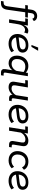

<svg xmlns="http://www.w3.org/2000/svg" viewBox="1536 -2248 825 4052"><g transform="rotate(90 1949.0 -221.5)"><path d="M108.1 -341H28L36.9 -396.7H133.6L113.2 -375L126.9 -469.1Q135.5 -529.1 171.4 -561Q207.3 -593 262.8 -593Q304.6 -593 331.5 -573.8Q358.4 -554.6 367.3 -522.1L317.2 -490.2Q312.2 -510.5 299.4 -521.8Q286.6 -533.1 264.6 -533.1Q237.7 -533.1 221.6 -517.7Q205.5 -502.4 201.1 -472.9L186.8 -375.2L172.4 -396.7H294.1L285.6 -341H181.8L128.2 36Q118.3 106.3 84 138.6Q49.7 171 -14.9 171H-56.8L-48 115.4H-23.9Q12.7 115.4 30.6 97.3Q48.5 79.2 54.3 38.7Z M329.8 0 383.9 -341H309.9L318.4 -396.7H461.8L440.7 -264.1L432.9 -270.2Q453.4 -325.4 476.8 -354.6Q500.3 -383.9 525.5 -395.1Q550.7 -406.3 573.9 -406.3Q609.9 -406.3 631.6 -387.9L605.5 -316.6Q594.1 -328.2 581.1 -333.1Q568.1 -338 552.1 -338Q530.4 -338 506 -323.2Q481.6 -308.5 462.1 -276.1Q442.5 -243.8 433.8 -191L403.4 0Z M844 10.6Q750.4 10.6 695.2 -39.4Q640 -89.5 640 -174.6Q640 -238.3 667.4 -291.1Q694.7 -343.9 747.9 -375.6Q801.1 -407.3 877.3 -407.3Q955.3 -407.3 994 -373.3Q1032.7 -339.3 1032.7 -286.9Q1032.7 -236.1 998.5 -206.3Q964.4 -176.5 892.3 -167.3L684.6 -141.5L684.2 -199L865 -220.1Q917.8 -225.9 941.6 -242.6Q965.3 -259.4 965.3 -291.2Q965.3 -319.9 942.1 -335.6Q918.8 -351.2 874.9 -351.2Q821.1 -351.2 784.5 -328.6Q747.9 -305.9 729.6 -268.3Q711.3 -230.7 711.3 -185.5V-174.2Q711.3 -115.5 746.6 -82.9Q782 -50.3 847.8 -50.3Q895.3 -50.3 933.3 -66.3Q971.2 -82.3 993.2 -104.8L1024.5 -52.7Q1005.1 -33.6 976.5 -19.5Q947.8 -5.4 913.8 2.6Q879.8 10.6 844 10.6ZM870.7 -472.2 925.3 -613.5H994.2L911.6 -472.2Z M1459.4 171Q1410.6 171 1392.6 146.2Q1374.6 121.4 1381.2 78.9L1412 -116L1420.1 -99Q1397 -45.9 1351.4 -18Q1305.8 10 1254.7 10Q1207.3 10 1171.6 -10.9Q1135.9 -31.8 1116.2 -70.4Q1096.4 -108.9 1096.4 -160.7Q1096.4 -227.6 1121.9 -283.1Q1147.3 -338.7 1196.6 -372.7Q1245.8 -406.7 1318.1 -406.7Q1363.8 -406.7 1400.7 -390.4Q1437.6 -374.1 1460.1 -346.2L1452 -338.7L1461.3 -396.7H1530L1456.7 67.2Q1452.3 95 1458.5 105.2Q1464.7 115.4 1487 115.4H1519.5L1510.6 171ZM1272.8 -54Q1315.8 -54 1356.7 -81.8Q1397.5 -109.6 1423 -164.2L1415 -136.6L1444.3 -321.3L1445.3 -303.2Q1426.1 -321.1 1395.2 -331.9Q1364.2 -342.7 1330.7 -342.7Q1276.6 -342.7 1240.4 -319.4Q1204.2 -296 1186.2 -256Q1168.3 -216.1 1168.3 -165.8Q1168.3 -113.1 1195.6 -83.5Q1223 -54 1272.8 -54Z M1762 10Q1700.8 10 1669.4 -21.7Q1637.9 -53.4 1648.5 -118.1L1685.3 -341H1611.3L1620.2 -396.7H1767.8L1724.6 -134Q1717.5 -90 1734 -71.1Q1750.5 -52.2 1788.4 -52.2Q1832.8 -52.2 1871.3 -78.4Q1909.7 -104.6 1938.2 -155.9L1927.4 -122L1970.9 -396.7H2044.6L1998.3 -102.5Q1994.3 -78.2 1999.1 -66.9Q2003.9 -55.6 2029 -55.6H2057.1L2048.2 0H2001Q1952.2 0 1934.5 -25.1Q1916.8 -50.2 1922.8 -92.1L1925.2 -109.3L1938 -92.7Q1904.8 -43.3 1859.6 -16.7Q1814.4 10 1762 10Z M2339 10.6Q2245.4 10.6 2190.2 -39.4Q2135 -89.5 2135 -174.6Q2135 -238.3 2162.4 -291.1Q2189.7 -343.9 2242.9 -375.6Q2296.1 -407.3 2372.3 -407.3Q2450.3 -407.3 2489 -373.3Q2527.7 -339.3 2527.7 -286.9Q2527.7 -236.1 2493.5 -206.3Q2459.4 -176.5 2387.3 -167.3L2179.6 -141.5L2179.2 -199L2360 -220.1Q2412.8 -225.9 2436.6 -242.6Q2460.3 -259.4 2460.3 -291.2Q2460.3 -319.9 2437.1 -335.6Q2413.8 -351.2 2369.9 -351.2Q2316.1 -351.2 2279.5 -328.6Q2242.9 -305.9 2224.6 -268.3Q2206.3 -230.7 2206.3 -185.5V-174.2Q2206.3 -115.5 2241.6 -82.9Q2277 -50.3 2342.8 -50.3Q2390.3 -50.3 2428.3 -66.3Q2466.2 -82.3 2488.2 -104.8L2519.5 -52.7Q2500.1 -33.6 2471.5 -19.5Q2442.8 -5.4 2408.8 2.6Q2374.8 10.6 2339 10.6Z M2607.8 0 2661.9 -341H2587.9L2596.4 -396.7H2739.8L2722.3 -285.6L2715.3 -304Q2748.5 -354 2793.9 -380.3Q2839.3 -406.7 2891.3 -406.7Q2952.5 -406.7 2984.2 -374.9Q3015.8 -343.2 3004.8 -278.6L2975.5 -101.9Q2971.5 -77.6 2976.9 -66.6Q2982.3 -55.6 3007.4 -55.6H3033.7L3024.8 0H2977.6Q2928.8 0 2910.8 -24.5Q2892.8 -49 2900.6 -95.8L2928.7 -264.5Q2935.9 -307.7 2919.3 -326.1Q2902.8 -344.5 2865 -344.5Q2820.6 -344.5 2782.1 -318.3Q2743.6 -292.1 2715.1 -240.8L2727.8 -289.7L2681.4 0Z M3309.3 10.6Q3249.7 10.6 3205.3 -12.4Q3160.9 -35.4 3136.3 -77.2Q3111.7 -119 3111.7 -175.8Q3111.7 -239 3137.6 -291.4Q3163.5 -343.9 3213.1 -375.6Q3262.7 -407.3 3332.7 -407.3Q3393.2 -407.3 3438.9 -383.3Q3484.7 -359.3 3505.1 -313.7L3455 -273.2Q3439 -309.9 3408.5 -328.1Q3377.9 -346.4 3334.3 -346.4Q3286.4 -346.4 3252.5 -323.8Q3218.5 -301.2 3201 -262.8Q3183.5 -224.4 3183.5 -176Q3183.5 -117.3 3218.3 -83.8Q3253.2 -50.3 3312.8 -50.3Q3354.4 -50.3 3387.7 -66Q3421 -81.6 3442.4 -106L3473.7 -55.2Q3444.3 -23.8 3400.6 -6.6Q3356.9 10.6 3309.3 10.6Z M3739 10.6Q3645.4 10.6 3590.2 -39.4Q3535 -89.5 3535 -174.6Q3535 -238.3 3562.4 -291.1Q3589.7 -343.9 3642.9 -375.6Q3696.1 -407.3 3772.3 -407.3Q3850.3 -407.3 3889 -373.3Q3927.7 -339.3 3927.7 -286.9Q3927.7 -236.1 3893.5 -206.3Q3859.4 -176.5 3787.3 -167.3L3579.6 -141.5L3579.2 -199L3760 -220.1Q3812.8 -225.9 3836.6 -242.6Q3860.3 -259.4 3860.3 -291.2Q3860.3 -319.9 3837.1 -335.6Q3813.8 -351.2 3769.9 -351.2Q3716.1 -351.2 3679.5 -328.6Q3642.9 -305.9 3624.6 -268.3Q3606.3 -230.7 3606.3 -185.5V-174.2Q3606.3 -115.5 3641.6 -82.9Q3677 -50.3 3742.8 -50.3Q3790.3 -50.3 3828.3 -66.3Q3866.2 -82.3 3888.2 -104.8L3919.5 -52.7Q3900.1 -33.6 3871.5 -19.5Q3842.8 -5.4 3808.8 2.6Q3774.8 10.6 3739 10.6Z"/></g></svg>

Font: Rokkitt SemiBold
Style: Italic
Weight: 600
Italic angle: -9°
Designer: Vernon Adams
Foundry: Vernon Adams
Version: Version 3.103